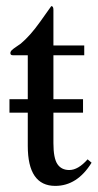

<svg xmlns="http://www.w3.org/2000/svg" viewBox="-20 -604 320 629"><path d="M267 -82 280 -71Q233 5 161 5Q71 5 71 -126V-235H11V-279H71V-423H22Q14 -423 14 -430Q14 -435 18.5 -439.5Q23 -444 33.5 -451Q44 -458 48 -461Q79 -487 111 -532L148 -584Q155 -584 155 -572V-455H256V-423H155V-279H252V-235H155V-135Q155 -86 168 -66.5Q181 -47 207 -47Q236 -47 267 -82Z"/></svg>

Font: STIX Math
Style: Regular
Weight: 400
Designer: MicroPress Inc., with final additions and corrections provided by Coen Hoffman, Elsevier (retired)
Version: Version 1.1.1